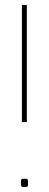

<svg xmlns="http://www.w3.org/2000/svg" viewBox="-20 -760 198 780"><path d="M69 -264V-740H89V-264ZM65 -17Q65 -29 66.5 -31.5Q68 -34 79 -34Q90 -34 92 -31.5Q94 -29 94 -17Q94 -5 92 -2.5Q90 0 79 0Q69 0 67 -2.5Q65 -5 65 -17Z"/></svg>

Font: Georama SemiCondensed Thin
Style: Regular
Weight: 100
Width: 4
Designer: Jean-Baptiste Levee
Foundry: Production Type
Version: Version 1.000